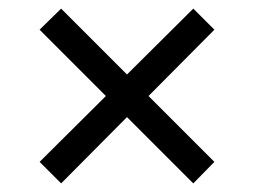

<svg xmlns="http://www.w3.org/2000/svg" viewBox="-20 -480 590 446"><path d="M122 -54 72 -104 226 -257 72 -411 122 -460 275 -307 429 -460 478 -411 325 -257 478 -104 429 -54 275 -208Z"/></svg>

Font: Questrial
Style: Regular
Weight: 400
Designer: Joe Prince, Laura Meseguer
Foundry: Joe Prince, Laura Meseguer
Version: Version 2.000; ttfautohint (v1.8.3)